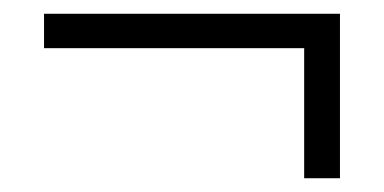

<svg xmlns="http://www.w3.org/2000/svg" viewBox="-20 -387 558 279"><path d="M422 -128V-317H44V-367H474V-128Z"/></svg>

Font: Platypi Light
Style: Regular
Weight: 300
Designer: David Sargent
Foundry: Bolt Cutter Type
Version: Version 1.200